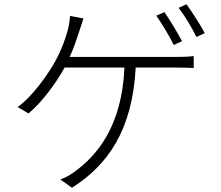

<svg xmlns="http://www.w3.org/2000/svg" viewBox="-20 -836 1040 904"><path d="M837 -642C815 -684 779 -743 754 -779L716 -762C743 -724 779 -664 798 -624ZM308 -568C328 -611 341 -651 352 -685L373 -749L310 -761C308 -735 304 -713 299 -694C289 -656 271 -605 243 -553C211 -493 135 -383 63 -332L114 -302C171 -347 243 -442 284 -518H566C554 -236 431 -101 337 -32C316 -15 288 1 264 9L319 48C485 -58 603 -219 619 -518H804C827 -518 864 -517 892 -516V-572C865 -568 829 -568 804 -568ZM821 -799C850 -762 883 -706 905 -662L944 -680C924 -718 885 -779 858 -816Z"/></svg>

Font: Noto Sans CJK Light
Style: Regular
Weight: 300
Designer: Ryoko NISHIZUKA (kana & ideographs); Paul D. Hunt (Latin, Greek & Cyrillic); Wenlong ZHANG (bopomofo); Sandoll Communica
Foundry: Adobe Systems Incorporated
Version: Version 1.000;PS 1;hotconv 1.0.78;makeotf.lib2.5.61930